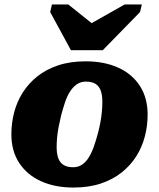

<svg xmlns="http://www.w3.org/2000/svg" viewBox="-20 -827 713 861"><path d="M298 -602H441L608 -773L616 -807H539L343 -696L429 -693L286 -807H213L205 -773ZM419 -229Q426 -255 430.5 -280Q435 -305 437 -328Q439 -351 439 -371Q439 -400 432 -420Q425 -440 409 -450.5Q393 -461 365 -461Q342 -461 324.5 -449Q307 -437 293.5 -415.5Q280 -394 271 -366.5Q262 -339 254 -309Q248 -283 243 -258Q238 -233 236 -210Q234 -187 234 -167Q234 -139 241 -118.5Q248 -98 264.5 -87.5Q281 -77 308 -77Q331 -77 348.5 -89Q366 -101 379 -122.5Q392 -144 401.5 -171.5Q411 -199 419 -229ZM31 -225Q31 -275 43.5 -323Q56 -371 82 -412Q108 -453 147.5 -484.5Q187 -516 241 -534Q295 -552 364 -552Q448 -552 510.5 -523.5Q573 -495 607.5 -441.5Q642 -388 642 -313Q642 -263 629.5 -215Q617 -167 591 -126Q565 -85 525.5 -53.5Q486 -22 432 -4Q378 14 309 14Q226 14 163.5 -14.5Q101 -43 66 -96.5Q31 -150 31 -225Z"/></svg>

Font: Roboto Serif 20pt ExtraBold
Style: Italic
Weight: 800
Italic angle: -10°
Version: Version 1.007